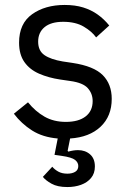

<svg xmlns="http://www.w3.org/2000/svg" viewBox="-20 -548 527 775"><path d="M252 207Q212 207 188 193.5Q164 180 153 166L191 125Q200 136 215 144.5Q230 153 252 153Q271 153 283.5 145.5Q296 138 296 122Q296 108 283 97.5Q270 87 228 81L200 77L213 11Q153 6 110 -21Q67 -48 36 -89L93 -135Q123 -98 160 -77Q197 -56 246 -56Q297 -56 325.5 -78Q354 -100 354 -140Q354 -170 334.5 -192Q315 -214 264 -221L223 -227Q176 -234 138 -250.5Q100 -267 78.5 -297.5Q57 -328 57 -376Q57 -453 109.5 -490.5Q162 -528 241 -528Q283 -528 315.5 -518Q348 -508 374 -489.5Q400 -471 421 -445L368 -397Q351 -421 318 -440.5Q285 -460 235 -460Q186 -460 160 -438.5Q134 -417 134 -380Q134 -343 159.5 -325.5Q185 -308 233 -300L273 -294Q359 -281 395 -244.5Q431 -208 431 -149Q431 -79 386 -36.5Q341 6 263 11L253 61L256 64Q266 61 276 59.5Q286 58 295 58Q324 58 343.5 75Q363 92 363 124Q363 152 347.5 170.5Q332 189 307 198Q282 207 252 207Z"/></svg>

Font: IBM Plex Sans Var
Style: Regular
Weight: 400
Designer: Mike Abbink, Paul van der Laan, Pieter van Rosmalen
Foundry: Bold Monday
Version: Version 3.000